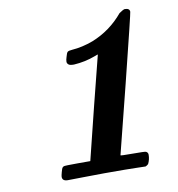

<svg xmlns="http://www.w3.org/2000/svg" viewBox="-76 -730 743 800"><g transform="rotate(-10 295.5 -330.5)"><path d="M253 -62Q256 -76 308 -284Q360 -492 361 -494Q361 -495 346 -489Q304 -473 256 -470Q238 -470 233 -475Q227 -480 227 -487Q227 -495 231 -507Q235 -523 239.5 -527Q244 -531 259 -532Q302 -535 348 -552Q426 -583 480 -648Q497 -660 504 -661Q525 -661 525 -646Q526 -643 454 -354L381 -64Q381 -62 432 -62Q483 -62 488 -60Q497 -56 497 -46Q497 -26 488 -8Q483 -3 476 0L434 -1Q408 -2 301 -2Q263 -2 214 -1Q165 0 147 0Q124 0 124 -18Q124 -23 128 -37.5Q132 -52 134 -55Q138 -59 140 -60Q145 -62 199 -62Z"/></g></svg>

Font: KaTeX_Main
Style: Bold Italic
Weight: 700
Version: Version 1.1; ttfautohint (v1.3)